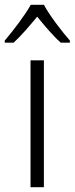

<svg xmlns="http://www.w3.org/2000/svg" viewBox="-48 -785 313 805"><path d="M136 -765H81C57 -721 6 -655 -28 -615V-606H9C41 -635 77 -678 108 -715C139 -677 174 -635 207 -606H245V-615C213 -651 160 -720 136 -765ZM136 0V-532H80V0Z"/></svg>

Font: Noto Sans Telugu SemiCondensed Light
Style: Regular
Weight: 300
Width: 4
Designer: Jelle Bosma - Monotype Design Team
Foundry: Monotype Imaging Inc.
Version: Version 2.005